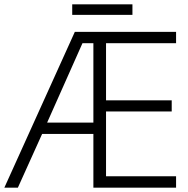

<svg xmlns="http://www.w3.org/2000/svg" viewBox="-21 -860 863 880"><path d="M786 0H407V-246H172L61 0H-1L322 -714H786V-662H465V-400H766V-349H465V-52H786ZM195 -298H407V-662H357ZM586 -840V-792H310V-840Z"/></svg>

Font: BC Sans Light
Style: Regular
Weight: 300
Designer: Monotype Design Team
Foundry: Monotype Imaging Inc.
Version: Version 2.000;GOOG;noto-source:20170915:90ef993387c0